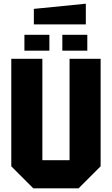

<svg xmlns="http://www.w3.org/2000/svg" viewBox="-20 -1018 605 1038"><path d="M41 -119V-700H209V-152H356V-700H524V-119L405 0H160ZM112 -744V-830H247V-744ZM317 -744V-830H452V-744ZM163 -886V-970L444 -998V-886Z"/></svg>

Font: Tektur SemiCondensed
Style: Bold
Weight: 700
Width: 4
Designer: Adam Jagosz
Foundry: Adam Jagosz
Version: Version 1.005;gftools[0.9.30]